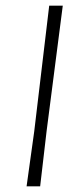

<svg xmlns="http://www.w3.org/2000/svg" viewBox="-20 -659 294 679"><path d="M202 -639 145 -197 122 0H74L101 -194L154 -639Z"/></svg>

Font: Alegreya Sans Light
Style: Italic
Weight: 300
Italic angle: -7°
Designer: Juan Pablo del Peral
Foundry: Huerta Tipografica
Version: Version 2.007